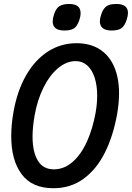

<svg xmlns="http://www.w3.org/2000/svg" viewBox="-20 -958 680 991"><path d="M38 -255Q38 -315.5 50 -382Q69 -489 114.5 -568.8Q160 -648.5 227 -691.8Q294 -735 375 -735Q445 -735 494.2 -703.8Q543.5 -672.5 569 -614Q594.5 -555.5 594.5 -475Q594.5 -427.5 584.5 -369Q564.5 -257 521.8 -171Q479 -85 412 -35.8Q345 13.5 255.5 13.5Q145.5 13.5 91.8 -58.8Q38 -131 38 -255ZM473.5 -376.5Q481.5 -421.5 481.5 -464.5Q481.5 -517 468.5 -557.2Q455.5 -597.5 430.5 -620Q405.5 -642.5 370.5 -642.5Q323 -642.5 279.5 -606Q236 -569.5 204.2 -505.5Q172.5 -441.5 158.5 -361.5Q148 -299.5 148 -253.5Q148 -175 175 -129.5Q202 -84 258 -84Q311 -84 354.8 -122.2Q398.5 -160.5 428.5 -226.8Q458.5 -293 473.5 -376.5ZM252 -847Q252 -863 258.5 -882.5Q268.5 -914.5 286.5 -926Q304.5 -937.5 337.5 -937.5Q396 -937.5 396 -890.5Q396 -874 389.5 -854.5Q379 -823 362.2 -811.8Q345.5 -800.5 312 -800.5Q252 -800.5 252 -847ZM495.5 -848Q495.5 -863 502 -882Q509.5 -904.5 519.5 -916.2Q529.5 -928 544 -932.8Q558.5 -937.5 581.5 -937.5Q610 -937.5 625.2 -926Q640.5 -914.5 640.5 -891Q640.5 -877 633.5 -855Q623 -823.5 606.2 -812Q589.5 -800.5 555.5 -800.5Q526 -800.5 510.8 -812.5Q495.5 -824.5 495.5 -848Z"/></svg>

Font: JuliaMono Medium
Style: Italic
Weight: 500
Italic angle: -9°
Monospace: yes
Designer: cormullion
Foundry: corm
Version: Version 0.054; ttfautohint (v1.8.4)